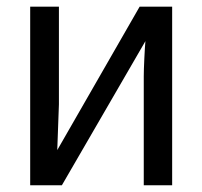

<svg xmlns="http://www.w3.org/2000/svg" viewBox="-20 -548 599 568"><path d="M154.3 -528.3V-239.3L149.4 -104L393.1 -528.3H489.3V0H405.3V-322.3Q405.3 -339.8 407 -375.5Q408.7 -411.1 410.2 -426.3L163.1 0H69.3V-528.3Z"/></svg>

Font: Arial
Style: Regular
Weight: 400
Designer: Steve Matteson
Foundry: Ascender Corporation
Version: Version 2.00.3